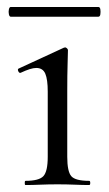

<svg xmlns="http://www.w3.org/2000/svg" viewBox="-20 -531 313 551"><path d="M53 0Q51 0 51 -6Q51 -12 53 -12Q92 -12 104.5 -25.5Q117 -39 117 -81V-268Q117 -303 110 -319.5Q103 -336 84 -336Q76 -336 65 -332.5Q54 -329 39 -322Q35 -321 32.5 -326.5Q30 -332 33 -334L163 -394Q166 -395 167 -395Q169 -395 172 -392.5Q175 -390 175 -387Q175 -379 174 -348Q173 -317 173 -269V-81Q173 -39 184.5 -25.5Q196 -12 236 -12Q239 -12 239 -6Q239 0 236 0Q218 0 194.5 -1Q171 -2 145 -2Q119 -2 95.5 -1Q72 0 53 0ZM11 -483Q7 -483 5.5 -490Q4 -497 5.5 -504Q7 -511 11 -511H262Q267 -511 268 -504Q269 -497 268 -490Q267 -483 262 -483Z"/></svg>

Font: Cormorant Light
Style: Regular
Weight: 400
Version: Version 4.000